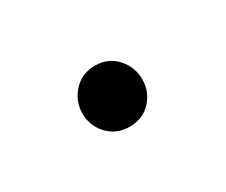

<svg xmlns="http://www.w3.org/2000/svg" viewBox="-35 -427 249 212"><g transform="rotate(-30 89.5 -321.0)"><path d="M88.9 -359.9Q106 -359.9 116.5 -348.1Q127 -336.4 127 -320.8Q127 -305.2 116.5 -293.7Q106 -282.2 88.9 -282.2Q72.3 -282.2 61.5 -293.7Q50.8 -305.2 50.8 -320.8Q50.8 -336.4 61.5 -348.1Q72.3 -359.9 88.9 -359.9Z"/></g></svg>

Font: Fira Sans Compressed ExtraLight
Style: Regular
Weight: 250
Width: 1
Designer: Carrois Corporate & Edenspiekermann AG
Foundry: Carrois Corporate GbR & Edenspiekermann AG
Version: Version 4.203;PS 004.203;hotconv 1.0.88;makeotf.lib2.5.64775